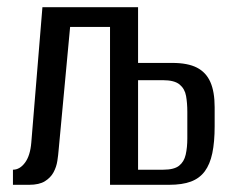

<svg xmlns="http://www.w3.org/2000/svg" viewBox="-20 -514 657 534"><path d="M16 0V-42Q35 -42 49.5 -61.5Q64 -81 67 -117L98 -494H364V-339H459Q502 -339 527.5 -326Q553 -313 565 -286Q577 -259 577 -216V-163Q577 -119 570.5 -88Q564 -57 549.5 -37.5Q535 -18 511 -9Q487 0 450 0H286V-439H175L143 -96Q142 -83 139.5 -66.5Q137 -50 129 -35Q121 -20 105 -10Q89 0 61 0ZM364 -42H434Q464 -42 478 -53Q492 -64 496.5 -84Q501 -104 501 -129V-203Q501 -227 497.5 -247Q494 -267 479.5 -279Q465 -291 433 -291H364Z"/></svg>

Font: Alumni Sans Medium
Style: Regular
Weight: 500
Designer: Robert E. Leuschke
Foundry: Robert E. Leuschke
Version: Version 1.018